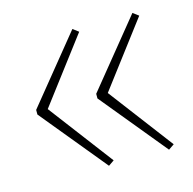

<svg xmlns="http://www.w3.org/2000/svg" viewBox="-68 -540 524 522"><g transform="rotate(-15 194.5 -279.5)"><path d="M26 -285 178 -472 194 -460 57 -279 194 -98 178 -87 26 -272ZM195 -285 347 -472 363 -460 226 -279 363 -98 347 -87 195 -272Z"/></g></svg>

Font: Noto Sans Myanmar UI Thin
Style: Regular
Weight: 100
Designer: Monotype Design Team
Foundry: Monotype Imaging Inc.
Version: Version 2.103; ttfautohint (v1.8.4.7-5d5b)